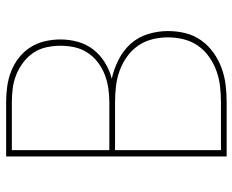

<svg xmlns="http://www.w3.org/2000/svg" viewBox="-88 -688 775 640"><g transform="rotate(-90 300.0 -367.5)"><path d="M99 0V-735H280Q306 -735 332 -731.5Q358 -728 382.5 -718.5Q407 -709 428 -692.5Q449 -676 463 -654Q477 -632 483 -606Q489 -580 489 -554Q489 -524 481 -495.5Q473 -467 455 -444Q437 -421 411.5 -405.5Q386 -390 358 -383Q390 -376 421 -360.5Q452 -345 474.5 -320Q497 -295 507 -262Q517 -229 517 -196Q517 -166 510 -137.5Q503 -109 486 -85Q469 -61 445 -44Q421 -27 394 -17Q367 -7 338 -3.5Q309 0 280 0ZM120 -391H280Q303 -391 326.5 -394.5Q350 -398 372 -406.5Q394 -415 413 -429.5Q432 -444 445 -464Q458 -484 463 -507Q468 -530 468 -554Q468 -577 463 -600.5Q458 -624 445 -643.5Q432 -663 413 -677.5Q394 -692 372 -701Q350 -710 326.5 -713Q303 -716 280 -716H120ZM120 -19H280Q306 -19 332.5 -22Q359 -25 384 -34Q409 -43 431 -58.5Q453 -74 468 -95.5Q483 -117 489.5 -143Q496 -169 496 -196Q496 -222 489.5 -248Q483 -274 468 -295.5Q453 -317 431 -332.5Q409 -348 384 -357Q359 -366 332.5 -369Q306 -372 280 -372H120Z"/></g></svg>

Font: Iosevka SS04 Thin Extended
Style: Regular
Weight: 100
Width: 7
Monospace: yes
Designer: Belleve Invis
Foundry: Belleve Invis
Version: Version 19.0.0; ttfautohint (v1.8.4)